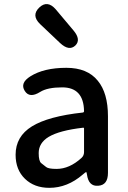

<svg xmlns="http://www.w3.org/2000/svg" viewBox="-20 -890 615 923"><path d="M217 13Q145 13 100 -30.5Q55 -74 55 -146Q55 -234 133.5 -282.5Q212 -331 378 -349Q384 -350 384 -356Q382 -470 279 -470Q208 -470 173 -448Q122 -416 99 -453Q75 -491 126 -523Q191 -564 299 -564Q400 -564 450 -502Q499 -443 499 -331V-59Q499 0 452 3Q406 7 398 -51L397 -56Q396 -63 394 -63Q392 -63 378 -51Q304 13 217 13ZM252 -78Q314 -78 372 -131Q384 -142 384 -159V-272Q384 -277 379 -276Q266 -263 214 -232Q166 -203 166 -154Q166 -115 178.5 -105.5Q191 -96 202 -87Q213 -78 252 -78ZM342 -671Q312 -643 269 -683L173 -774Q129 -816 169 -854Q208 -891 248 -845L333 -744Q371 -699 342 -671Z"/></svg>

Font: Resource Han Rounded TW Medium
Style: Regular
Weight: 500
Designer: Cyano Hao (round all glyphs); Ryoko NISHIZUKA 西塚涼子 (kana, bopomofo & ideographs); Paul D. Hunt (Latin, Greek & Cyrillic)
Foundry: Cyano Hao
Version: 0.990